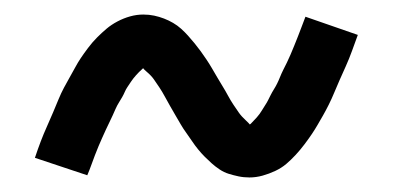

<svg xmlns="http://www.w3.org/2000/svg" viewBox="-20 -429 540 264"><path d="M323 -185Q315 -185 308 -186.5Q301 -188 294.5 -190Q288 -192 282 -196Q276 -200 271 -204.5Q266 -209 261.5 -213.5Q257 -218 252.5 -223.5Q248 -229 244 -235Q240 -241 236 -246.5Q232 -252 228.5 -258Q225 -264 221.5 -270Q218 -276 214 -283Q210 -290 206.5 -296.5Q203 -303 199 -309Q195 -315 191.5 -320Q188 -325 181.5 -330.5Q175 -336 175 -339H180Q180 -338 175.5 -334Q171 -330 167 -325.5Q163 -321 160 -316.5Q157 -312 155 -309Q153 -306 151.5 -302.5Q150 -299 148 -295.5Q146 -292 143.5 -288Q141 -284 139 -279.5Q137 -275 135 -270.5Q133 -266 130.5 -261Q128 -256 125.5 -250.5Q123 -245 120.5 -239.5Q118 -234 115.5 -228Q113 -222 110.5 -215.5Q108 -209 105.5 -202Q103 -195 100 -188L28 -212Q32 -224 36 -234.5Q40 -245 44.5 -255Q49 -265 53 -274.5Q57 -284 60.5 -292.5Q64 -301 68 -308.5Q72 -316 76 -323Q80 -330 83.5 -336.5Q87 -343 91 -349Q95 -355 101 -363Q107 -371 113.5 -377.5Q120 -384 126.5 -389.5Q133 -395 141.5 -399.5Q150 -404 159 -406.5Q168 -409 177 -409Q185 -409 192 -407.5Q199 -406 205.5 -403.5Q212 -401 218 -397.5Q224 -394 229 -389.5Q234 -385 238.5 -380Q243 -375 247.5 -369.5Q252 -364 256 -358.5Q260 -353 264 -347Q268 -341 271.5 -335Q275 -329 278.5 -323Q282 -317 286 -310.5Q290 -304 293.5 -297.5Q297 -291 301 -285Q305 -279 308.5 -274Q312 -269 318.5 -263Q325 -257 325 -255Q325 -254 325 -254L324 -255Q323 -255 322 -255H320L325 -259Q329 -263 333 -267.5Q337 -272 340 -277Q343 -282 345 -285Q347 -288 348.5 -291Q350 -294 352 -298Q354 -302 356.5 -306Q359 -310 361 -314Q363 -318 365 -323Q367 -328 369.5 -333Q372 -338 374.5 -343Q377 -348 379.5 -354Q382 -360 384.5 -366Q387 -372 389.5 -378.5Q392 -385 394.5 -391.5Q397 -398 400 -406L472 -381Q468 -370 464 -359Q460 -348 455.5 -338Q451 -328 447 -319Q443 -310 439.5 -301.5Q436 -293 432 -285Q428 -277 424 -270Q420 -263 416.5 -257Q413 -251 409 -245Q405 -239 399 -231Q393 -223 386.5 -216Q380 -209 373.5 -203.5Q367 -198 358.5 -194Q350 -190 341 -187.5Q332 -185 323 -185Z"/></svg>

Font: Iosevka Term
Style: Regular
Weight: 400
Monospace: yes
Designer: Belleve Invis
Foundry: Belleve Invis
Version: Version 30.0.1